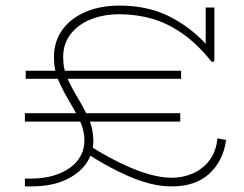

<svg xmlns="http://www.w3.org/2000/svg" viewBox="-20 -654 872 687"><path d="M69 13V-15H91Q133 -15 167.5 -24.5Q202 -34 228 -52Q254 -70 268 -95Q282 -120 282 -151Q282 -188 265.5 -222.5Q249 -257 227.5 -292.5Q206 -328 189.5 -366Q173 -404 173 -449Q173 -505 202.5 -546.5Q232 -588 285 -611Q338 -634 409 -634Q515 -634 597 -589.5Q679 -545 735 -475L716 -478V-627H747V-435L738 -432Q687 -496 633.5 -533.5Q580 -571 524 -587Q468 -603 407 -603Q351 -603 305.5 -585Q260 -567 233 -532.5Q206 -498 206 -449Q206 -407 222.5 -371Q239 -335 260 -300.5Q281 -266 297.5 -229Q314 -192 314 -150Q314 -104 287 -67Q260 -30 210.5 -8.5Q161 13 91 13ZM69 -219V-249H625V-219ZM594 13Q555 13 515 2.5Q475 -8 435.5 -25.5Q396 -43 358.5 -64Q321 -85 288 -107L302 -132Q334 -111 371 -91Q408 -71 446.5 -54.5Q485 -38 523 -28Q561 -18 595 -18Q634 -18 669 -33Q704 -48 728.5 -79Q753 -110 758 -159L789 -153Q779 -79 729.5 -33Q680 13 594 13ZM72 -372V-401H628V-372Z"/></svg>

Font: BioRhyme SemiExpanded ExtraLight
Style: Regular
Weight: 250
Width: 6
Designer: Aoife Mooney
Foundry: Aoife Mooney Type
Version: Version 1.600;gftools[0.9.33]